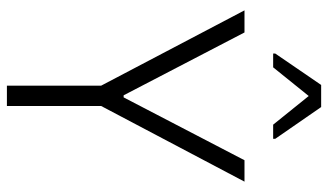

<svg xmlns="http://www.w3.org/2000/svg" viewBox="-217 -733 950 556"><g transform="rotate(90 258.0 -455.0)"><path d="M228 -273 10 -688H74L256 -338H262L444 -688H506L287 -273V0H228ZM135 -777 226 -910H290L382 -777V-771H341L258 -874L175 -771H135Z"/></g></svg>

Font: Saira SemiCondensed Light
Style: Regular
Weight: 300
Width: 4
Designer: Hector Gatti with collaboration of the Omnibus-Type team
Foundry: Omnibus-Type
Version: Version 0.072; ttfautohint (v1.8)